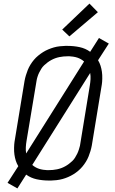

<svg xmlns="http://www.w3.org/2000/svg" viewBox="-20 -999 640 1071"><path d="M77 52 22 21 82 -72Q73 -87 68 -103Q63 -119 60.5 -136.5Q58 -154 58.5 -174.5Q59 -195 61 -208L117 -548Q120 -564 124.5 -579Q129 -594 135 -609Q141 -624 150 -638.5Q159 -653 169.5 -665.5Q180 -678 193.5 -689Q207 -700 220.5 -708.5Q234 -717 249.5 -723.5Q265 -730 280.5 -734.5Q296 -739 314.5 -741Q333 -743 344 -743H357Q392 -743 424.5 -736Q457 -729 483 -710L532 -787L587 -756L527 -663Q536 -648 541 -632Q546 -616 548.5 -598.5Q551 -581 550.5 -560.5Q550 -540 548 -528L492 -187Q489 -171 484.5 -156Q480 -141 474 -126Q468 -111 459 -96.5Q450 -82 439.5 -69.5Q429 -57 416 -46Q403 -35 389 -26.5Q375 -18 360 -11.5Q345 -5 329 -0.5Q313 4 294.5 6Q276 8 266 8H252Q217 8 184.5 1Q152 -6 126 -25ZM126 -143 449 -656Q441 -663 431.5 -668.5Q422 -674 411.5 -677.5Q401 -681 388 -683Q375 -685 368 -685H357Q346 -685 334.5 -684Q323 -683 311 -680.5Q299 -678 288 -674Q277 -670 266 -664Q255 -658 245 -650.5Q235 -643 226 -634.5Q217 -626 210.5 -615.5Q204 -605 198.5 -594Q193 -583 189 -570Q185 -557 184 -549L128 -213Q125 -195 124 -177.5Q123 -160 126 -143ZM242 -50H252Q263 -50 274.5 -51Q286 -52 298 -54.5Q310 -57 321 -61Q332 -65 343 -71Q354 -77 364 -84.5Q374 -92 383 -100.5Q392 -109 398.5 -119.5Q405 -130 410.5 -141Q416 -152 420 -165Q424 -178 426 -186L481 -522Q484 -540 485 -557.5Q486 -575 483 -592L160 -79Q168 -72 177.5 -66.5Q187 -61 197.5 -57.5Q208 -54 221 -52Q234 -50 242 -50ZM367 -796 327 -834 479 -979 526 -931Z"/></svg>

Font: Iosevka Aile Light
Style: Italic
Weight: 300
Italic angle: -9°
Designer: Belleve Invis
Foundry: Belleve Invis
Version: Version 31.1.0; ttfautohint (v1.8.4)